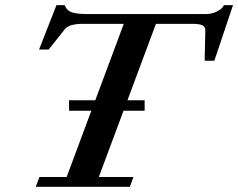

<svg xmlns="http://www.w3.org/2000/svg" viewBox="-20 -717 915 737"><path d="M117.2 0 131.3 -37.6H235.8L330.6 -292H245.1V-332H345.7L455.1 -625.5H297.9Q244.6 -625.5 228 -604L167 -526.9H129.9L196.8 -697.3H228.5Q235.4 -676.8 255.1 -669.9Q274.9 -663.1 314.5 -663.1H771.5Q792 -663.1 811.8 -672.4Q831.5 -681.6 839.8 -697.3H874.5L802.7 -483.9H765.6L768.1 -600.1Q768.6 -613.8 757.3 -619.6Q746.1 -625.5 718.8 -625.5H578.6L469.2 -332H535.2V-292H454.1L359.4 -37.6H492.2L478.5 0Z"/></svg>

Font: Elstob 8pt SemiBold
Style: Italic
Weight: 600
Italic angle: -20°
Designer: Peter S. Baker
Version: Version 1.015